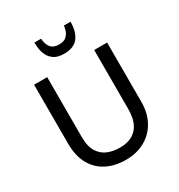

<svg xmlns="http://www.w3.org/2000/svg" viewBox="-213 -1060 1130 1214"><g transform="rotate(-30 352.0 -453.0)"><path d="M352.1 12.7Q273.4 12.7 213.1 -17.8Q152.8 -48.3 118.9 -108.9Q85 -169.4 85 -259.3V-689.5H180.7V-253.4Q180.7 -181.2 206.5 -142.1Q232.4 -103 272.5 -88.1Q312.5 -73.2 354 -73.2Q409.7 -73.2 443.4 -91.3Q477.1 -109.4 494.6 -137.5Q512.2 -165.5 518.1 -197.3Q523.9 -229 523.9 -255.9V-689.5H618.2V-255.9Q618.2 -175.3 584.7 -114.7Q551.3 -54.2 491.2 -20.8Q431.2 12.7 352.1 12.7ZM350.1 -763.7Q303.2 -763.7 276.9 -781.2Q250.5 -798.8 238.3 -825Q226.1 -851.1 222.9 -877Q219.7 -902.8 219.7 -919.4H268.6Q271 -877.9 290.3 -854.2Q309.6 -830.6 350.1 -830.6Q386.7 -830.6 404.5 -847.7Q422.4 -864.7 428.5 -886Q434.6 -907.2 435.5 -919.4H483.9Q482.9 -842.8 450.4 -803.2Q418 -763.7 350.1 -763.7Z"/></g></svg>

Font: Shanti
Style: Regular
Weight: 400
Designer: Vernon Adams
Foundry: Vernon Adams
Version: Version 1.100; ttfautohint (v1.8.4)